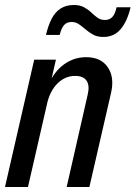

<svg xmlns="http://www.w3.org/2000/svg" viewBox="-21 -749 543 769"><path d="M-1 0 116 -510H203L181 -414H186L91 0ZM246 0 330 -369Q339 -406 326 -425.5Q313 -445 280 -445Q240 -445 209.5 -415Q179 -385 167 -332L173 -410Q197 -464 236.5 -492Q276 -520 324 -520Q383 -520 410.5 -480Q438 -440 424 -378L337 0ZM393 -601Q369 -601 352.5 -610Q336 -619 322 -631Q308 -643 295 -652Q282 -661 266 -661Q247 -661 236 -649Q225 -637 218 -609H163Q172 -647 186 -674Q200 -701 222 -715Q244 -729 275 -729Q299 -729 315.5 -720Q332 -711 344.5 -699Q357 -687 369.5 -678Q382 -669 399 -669Q418 -669 429 -681Q440 -693 446 -720H502Q489 -664 462.5 -632.5Q436 -601 393 -601Z"/></svg>

Font: Instrument Sans Condensed Medium
Style: Italic
Weight: 500
Width: 3
Italic angle: -13°
Designer: Rodrigo Fuenzalida
Foundry: fragTYPE
Version: Version 1.000;gftools[0.9.28]